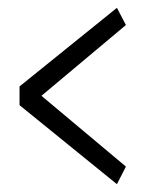

<svg xmlns="http://www.w3.org/2000/svg" viewBox="-20 -490 362 491"><path d="M302 -64 86 -245 302 -426 279 -470 30 -269V-221L279 -19Z"/></svg>

Font: Catamaran Thin Light
Style: Regular
Weight: 300
Version: Version 2.000